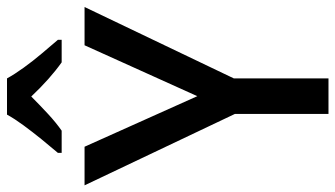

<svg xmlns="http://www.w3.org/2000/svg" viewBox="-230 -752 981 562"><g transform="rotate(-90 261.0 -470.5)"><path d="M261 -384 410 -714H522L313 -277V0H209V-274L0 -714H113ZM313 -941Q325 -919 344.5 -892Q364 -865 386 -839Q408 -813 426 -792V-781H360Q312 -815 260 -870Q234 -844 208.5 -820.5Q183 -797 160 -781H95V-792Q113 -813 134.5 -839.5Q156 -866 175.5 -892.5Q195 -919 207 -941Z"/></g></svg>

Font: Noto Sans Ethiopic SemiCondensed Medium
Style: Regular
Weight: 500
Width: 4
Designer: Monotype Design Team
Foundry: Monotype Imaging Inc.
Version: Version 2.102; ttfautohint (v1.8.4.7-5d5b)